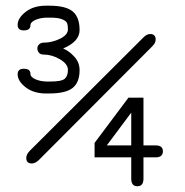

<svg xmlns="http://www.w3.org/2000/svg" viewBox="-20 -646 649 675"><path d="M484.4 -92.8V-17.6Q484.4 8.8 462.9 8.8Q441.4 8.8 441.4 -17.6V-92.8H312.5V-143.6L431.6 -302.7H484.4V-134.8H527.3Q552.7 -134.8 552.7 -114.3Q552.7 -92.8 527.3 -92.8ZM441.4 -134.8V-250L355.5 -134.8ZM527.3 -506.8Q527.3 -495.1 515.6 -483.4L116.2 -83Q103.5 -71.3 91.8 -71.3Q72.3 -71.3 72.3 -90.8Q72.3 -102.5 84 -115.2L484.4 -514.6Q496.1 -526.4 507.8 -526.4Q527.3 -526.4 527.3 -506.8ZM145.5 -584Q123 -584 105 -576.2Q86.9 -568.4 86.9 -556.6Q86.9 -539.1 63.5 -539.1Q42 -539.1 42 -558.6Q42 -582 69.8 -604Q97.7 -626 141.6 -626H153.3Q210.9 -626 235.4 -606Q259.8 -585.9 259.8 -540Q259.8 -500 202.1 -475.6Q224.6 -465.8 242.2 -445.8Q259.8 -425.8 259.8 -399.4Q259.8 -356.4 235.4 -336.9Q210.9 -317.4 153.3 -317.4H141.6Q97.7 -317.4 69.8 -339.4Q42 -361.3 42 -384.8Q42 -404.3 63.5 -404.3Q86.9 -404.3 86.9 -386.7Q86.9 -375 105 -367.2Q123 -359.4 145.5 -359.4H157.2Q196.3 -359.4 207.5 -369.1Q218.8 -378.9 218.8 -400.4Q218.8 -420.9 190.9 -437.5Q163.1 -454.1 133.8 -454.1Q122.1 -454.1 116.7 -460.9Q111.3 -467.8 111.3 -475.6Q111.3 -484.4 117.7 -490.2Q124 -496.1 133.8 -496.1Q163.1 -496.1 190.9 -509.8Q218.8 -523.4 218.8 -543Q218.8 -556.6 215.8 -564.5Q212.9 -572.3 198.7 -578.1Q184.6 -584 157.2 -584Z"/></svg>

Font: Jura
Style: Book
Weight: 400
Version: Version 2.3